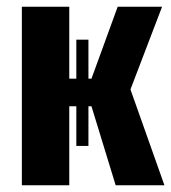

<svg xmlns="http://www.w3.org/2000/svg" viewBox="-20 -551 509 571"><path d="M368 -285 469 0H324L252 -235H243V-117H207V-235H186V0H45V-531H186V-317H207V-433H243V-317H252L330 -531H462Z"/></svg>

Font: Fira Sans Extra Condensed
Style: Bold
Weight: 700
Width: 1
Designer: Carrois Corporate & Edenspiekermann AG
Foundry: Carrois Corporate GbR & Edenspiekermann AG
Version: Version 4.203